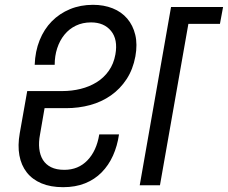

<svg xmlns="http://www.w3.org/2000/svg" viewBox="-20 -769 946 797"><path d="M242 8Q190 8 152 -8Q114 -24 91 -53.5Q68 -83 60.5 -124Q53 -165 62 -216L93 -391H239Q278 -391 314.5 -400Q351 -409 381 -427.5Q411 -446 431.5 -475Q452 -504 459 -543Q470 -605 441 -640.5Q412 -676 358 -676Q323 -676 295 -662.5Q267 -649 247.5 -625Q228 -601 217.5 -569Q207 -537 207 -500H124Q126 -556 144.5 -602Q163 -648 195 -680.5Q227 -713 270.5 -731Q314 -749 366 -749Q411 -749 447.5 -734.5Q484 -720 508 -692Q532 -664 541.5 -624.5Q551 -585 542 -535Q532 -481 505.5 -440.5Q479 -400 440.5 -373Q402 -346 354.5 -333Q307 -320 254 -320H165L146 -210Q140 -179 143 -152Q146 -125 158 -105.5Q170 -86 192 -75Q214 -64 247 -64Q305 -64 343 -103.5Q381 -143 392 -211H474Q467 -163 449 -123Q431 -83 402 -53.5Q373 -24 333 -8Q293 8 242 8ZM690 -740H906L893 -670H762L644 0H560Z"/></svg>

Font: SVN-Poppins
Style: Italic
Weight: 400
Italic angle: -10°
Designer: Ninad Kale (Devanagari), Jonny Pinhorn (Latin)
Foundry: Indian Type Foundry
Version: Version 3.002 2017; ttfautohint (v1.8.3)